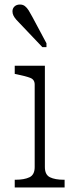

<svg xmlns="http://www.w3.org/2000/svg" viewBox="-20 -827 345 847"><path d="M178 -537V-90Q178 -56 200.5 -45Q223 -34 262 -34H265V0H45V-34H48Q87 -34 110 -45Q133 -56 133 -90V-454Q133 -476 113.5 -483.5Q94 -491 55 -499L45 -501V-537ZM123 -752 185 -636V-619H167L70 -721Q60 -731 52 -740Q44 -749 39.5 -758Q35 -767 35 -777Q35 -790 44 -798.5Q53 -807 68 -807Q81 -807 90 -800Q99 -793 106.5 -781Q114 -769 123 -752Z"/></svg>

Font: Roboto Serif 20pt Thin
Style: Regular
Weight: 250
Version: Version 1.008